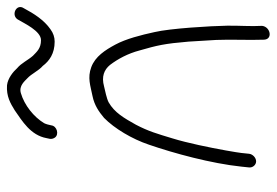

<svg xmlns="http://www.w3.org/2000/svg" viewBox="-141 -591 790 548"><g transform="rotate(-90 254.0 -317.0)"><path d="M89.1 -1 91.4 -23C92.1 -29.7 94.5 -44.3 98.5 -67C106.6 -112.2 120 -178 133.1 -220C146.5 -264.2 153.1 -287.8 172 -324C190.8 -357.5 206.3 -385.1 236.1 -402C247 -407.7 269.5 -412.1 281.5 -415C309.3 -422.7 328.9 -414.9 342.7 -398C359.9 -375.4 375.3 -346.6 383.9 -314C398.5 -263.4 403.4 -242.8 409.2 -174C411.8 -134.7 413.4 -108.3 414 -95C415.9 -51.1 413 -2.8 414.7 41C415.2 67.5 451.7 60 454.2 36C452.3 4.7 455.2 -29.7 454.7 -63.5C453.9 -110.8 446.8 -227.5 436.4 -271C428.1 -309.3 417.1 -352.5 400.6 -383C385.1 -411.7 366.9 -440.2 336.3 -451.5C305.8 -462.8 283.8 -453.9 254 -448C227.6 -442.6 209.6 -430.1 191.5 -415C161.2 -385.3 131.1 -334.8 115.1 -287C90.5 -215.8 61.4 -108.9 52.4 -23L50.1 -1C49 9.3 57.4 19 67.5 19C77.7 19 88 9.3 89.1 -1ZM170.3 -566C171.9 -573.4 173.5 -580.2 176.4 -586C194.2 -615.5 227.6 -642.4 262.4 -652.5C283.4 -658.6 296.8 -641 304.5 -634C317.5 -622.1 326.1 -601.6 339.8 -590C354 -571.2 375 -556 409.3 -556C421.9 -556 433.7 -560 444.5 -568C470.7 -586.2 488.9 -614.7 504.5 -644C519.3 -665.9 482.4 -682.6 471.1 -659C461.2 -642.6 439.5 -595 413.4 -595C389.5 -595 380.2 -607.2 368.8 -618C356.4 -631.8 347.9 -651.2 333.5 -663C323.4 -674.3 304.7 -689.8 284.5 -692C253.1 -694.1 232.9 -682.2 213.2 -670C182.5 -648.6 142 -624.8 133.7 -579L131.6 -569C131.2 -564.3 132.3 -559.8 135.2 -555.5C143.7 -542.8 168.5 -549 170.3 -566Z"/></g></svg>

Font: Just Breathe
Style: Obl2
Weight: 400
Foundry: Cannot Into Space Fonts
Version: Version 0.72